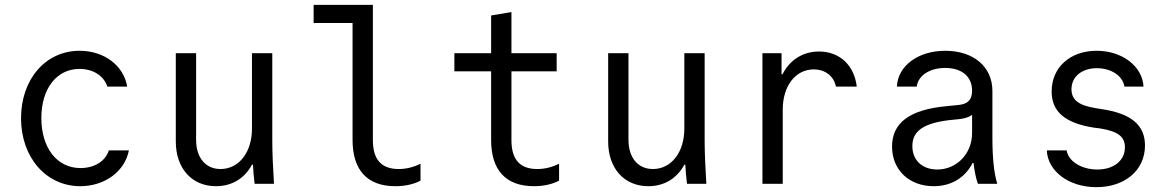

<svg xmlns="http://www.w3.org/2000/svg" viewBox="-20 -760 4840 794"><path d="M430 -138C416 -93 370 -65 313 -65C215 -65 151 -149 151 -272C151 -392 213 -475 309 -475C365 -475 409 -447 424 -402H506C491 -490 410 -550 309 -550C169 -550 67 -433 67 -271C67 -110 170 10 312 10C412 10 496 -50 513 -138Z M1106 -180V-540H1022V-228C1022 -130 968 -61 892 -61C830 -61 791 -108 791 -182V-540H707V-175C707 -64 773 10 873 10C940 10 992 -23 1022 -79H1026C1027 -53 1030 -27 1033 0H1113C1109 -63 1106 -129 1106 -180Z M1522 -181V-740H1277V-665H1438V-181C1438 -56 1499 10 1615 10C1655 10 1691 2 1719 -13V-83C1689 -68 1659 -61 1629 -61C1557 -61 1522 -100 1522 -181Z M2095 -181V-465H2282V-540H2095V-710L2011 -696V-540H1859V-465H2011V-181C2011 -56 2072 10 2188 10C2228 10 2264 2 2292 -13V-83C2262 -68 2232 -61 2202 -61C2130 -61 2095 -100 2095 -181Z M2894 -180V-540H2810V-228C2810 -130 2756 -61 2680 -61C2618 -61 2579 -108 2579 -182V-540H2495V-175C2495 -64 2561 10 2661 10C2728 10 2780 -23 2810 -79H2814C2815 -53 2818 -27 2821 0H2901C2897 -63 2894 -129 2894 -180Z M3217 0V-307C3217 -405 3270 -473 3345 -473C3392 -473 3428 -446 3437 -402H3523C3513 -490 3452 -547 3367 -547C3300 -547 3246 -512 3216 -453H3212V-540H3133V0Z M4000 -385C4000 -348 3983 -330 3945 -326L3895 -321C3743 -307 3669 -253 3669 -154C3669 -57 3740 10 3841 10C3914 10 3971 -25 4002 -86H4006C4010 -51 4016 -22 4024 0H4104C4090 -47 4084 -109 4084 -193V-384C4084 -484 4006 -550 3889 -550C3777 -550 3693 -488 3689 -402H3771C3777 -448 3825 -479 3889 -479C3958 -479 4000 -443 4000 -385ZM4000 -285V-210C4000 -124 3936 -59 3856 -59C3794 -59 3753 -97 3753 -156C3753 -218 3799 -250 3904 -263L3952 -268C3972 -271 3988 -276 4000 -285Z M4309 -138C4313 -51 4401 14 4514 14C4633 14 4715 -57 4715 -158C4715 -243 4658 -291 4534 -309L4510 -313C4441 -324 4411 -347 4411 -391C4411 -443 4454 -478 4516 -478C4576 -478 4623 -446 4630 -402H4709C4704 -487 4620 -550 4515 -550C4405 -550 4329 -481 4329 -382C4329 -298 4384 -251 4504 -232L4529 -229C4603 -217 4632 -195 4632 -151C4632 -96 4586 -59 4518 -59C4452 -59 4398 -93 4391 -138Z"/></svg>

Font: CommitMono
Style: 400Regular
Weight: 400
Monospace: yes
Designer: Eigil Nikolajsen
Foundry: Eigil Nikolajsen
Version: Version 1.143